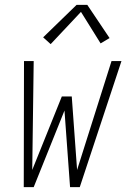

<svg xmlns="http://www.w3.org/2000/svg" viewBox="-20 -772 540 792"><path d="M78 0 79 -520H119L113 -71L235 -374H276L298 -71L440 -520H481L309 0H269L246 -316L119 0ZM189 -590 158 -618 296 -752H340L432 -615L395 -593L314 -723Z"/></svg>

Font: Iosevka SS04 Extralight
Style: Italic
Weight: 200
Italic angle: -9°
Monospace: yes
Designer: Belleve Invis
Foundry: Belleve Invis
Version: Version 19.0.0; ttfautohint (v1.8.4)